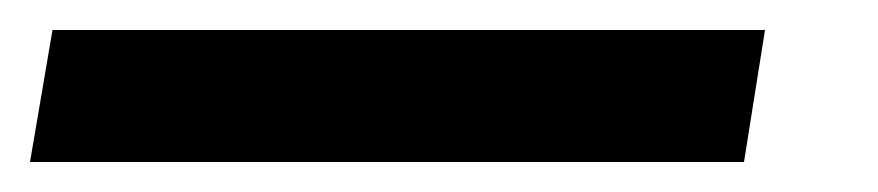

<svg xmlns="http://www.w3.org/2000/svg" viewBox="-60 -20 585 128"><path d="M-40 88 -25 0H450L436 88Z"/></svg>

Font: Mulish ExtraBold
Style: Italic
Weight: 800
Italic angle: -9°
Designer: Vernon Adams
Foundry: Vernon Adams
Version: Version 3.603; ttfautohint (v1.8.3)